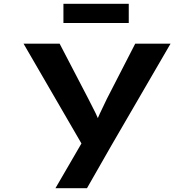

<svg xmlns="http://www.w3.org/2000/svg" viewBox="-20 -761 1022 1011"><path d="M272 230 437 -54 426 24 104 -531H294L445 -241Q465 -203 483.5 -165Q502 -127 515 -89H473Q487 -122 505.5 -162.5Q524 -203 543 -241L692 -531H878L566 6L438 230ZM314 -640V-741H658V-640Z"/></svg>

Font: Lexend Zetta
Style: Bold
Weight: 700
Designer: Bonnie Shaver-Troup, Thomas Jockin
Foundry: Lexend
Version: Version 1.007